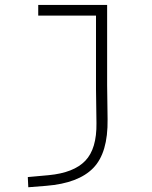

<svg xmlns="http://www.w3.org/2000/svg" viewBox="-20 -538 626 792"><path d="M96.7 234.4 94.7 192.4 180.7 184.6Q284.2 174.8 331.8 125.2Q379.4 75.7 377.9 -30.3L376 -170.9V-473.6H137.7V-517.6H421.9V-187.5L423.8 -45.9Q425.8 92.3 364.7 155Q303.7 217.8 170.9 228.5Z"/></svg>

Font: Cascadia Code ExtraLight
Style: Regular
Weight: 200
Monospace: yes
Designer: Aaron Bell
Foundry: Saja Typeworks
Version: Version 2407.024; ttfautohint (v1.8.4)